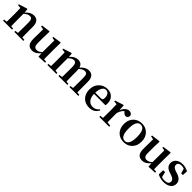

<svg xmlns="http://www.w3.org/2000/svg" viewBox="533 -2335 4135 4135"><g transform="rotate(45 2600.5 -267.5)"><path d="M655 -31V0H381V-31L451 -40Q454 -124 454 -235V-363Q454 -427 435 -454Q416 -480 375 -480Q315 -480 244 -415V-235Q244 -153 246 -39L311 -31V0H37V-31L110 -40Q112 -154 112 -235V-307Q112 -392 108 -456L29 -464V-489L221 -550L235 -541L242 -450Q329 -551 432 -551Q585 -551 585 -357V-235Q585 -153 587 -39Z M1318 -30V0L1126 11L1119 -89Q1036 16 930 16Q773 16 776 -187L780 -477L705 -491V-519L903 -545L914 -534L908 -374V-180Q908 -63 994 -63Q1059 -63 1118 -122L1120 -478L1049 -491V-517L1242 -545L1253 -534L1250 -374V-37Z M2330 -31V0H2060V-31L2129 -40Q2131 -154 2131 -235V-357Q2131 -425 2112 -453Q2094 -479 2053 -479Q1990 -479 1923 -413Q1927 -390 1927 -357V-235Q1927 -125 1930 -39L1995 -31V0H1724V-31L1796 -40Q1798 -154 1798 -235V-356Q1798 -479 1720 -479Q1663 -479 1594 -412V-235Q1594 -153 1596 -39L1661 -31V0H1387V-31L1460 -40Q1462 -154 1462 -235V-307Q1462 -409 1458 -456L1379 -464V-489L1571 -550L1585 -541L1592 -451Q1679 -551 1777 -551Q1887 -551 1916 -447Q2004 -551 2106 -551Q2260 -551 2260 -355V-235Q2260 -153 2262 -39Z M2709 -307Q2742 -307 2755 -325Q2766 -341 2766 -381Q2766 -441 2737 -478Q2708 -514 2662 -514Q2611 -514 2579 -465Q2542 -411 2538 -307ZM2538 -270Q2541 -160 2592 -103Q2638 -50 2715 -50Q2808 -50 2865 -127L2885 -113Q2822 16 2670 16Q2549 16 2476 -58Q2399 -135 2399 -268Q2399 -397 2483 -477Q2560 -551 2671 -551Q2772 -551 2832 -489Q2891 -428 2891 -332Q2891 -294 2884 -270Z M3175 -402Q3198 -472 3244 -513Q3287 -551 3334 -551Q3408 -551 3424 -487Q3419 -411 3355 -411Q3317 -411 3276 -459L3265 -471Q3205 -424 3175 -324V-235Q3175 -157 3177 -43L3269 -31V0H2968V-31L3041 -40Q3043 -154 3043 -235V-307Q3043 -392 3039 -456L2960 -464V-489L3152 -550L3166 -541Z M3528 -59Q3451 -137 3451 -269Q3451 -399 3531 -477Q3607 -551 3721 -551Q3835 -551 3910 -478Q3991 -399 3991 -269Q3991 -137 3913 -59Q3839 16 3721 16Q3602 16 3528 -59ZM3850 -268Q3850 -514 3721 -514Q3592 -514 3592 -268Q3592 -21 3721 -21Q3850 -21 3850 -268Z M4668 -30V0L4476 11L4469 -89Q4386 16 4280 16Q4123 16 4126 -187L4130 -477L4055 -491V-519L4253 -545L4264 -534L4258 -374V-180Q4258 -63 4344 -63Q4409 -63 4468 -122L4470 -478L4399 -491V-517L4592 -545L4603 -534L4600 -374V-37Z M5016 -321Q5164 -272 5164 -156Q5164 -78 5105 -32Q5043 16 4935 16Q4837 16 4750 -30L4754 -160H4812L4840 -39Q4878 -23 4927 -23Q5049 -23 5049 -109Q5049 -173 4948 -207L4893 -225Q4754 -269 4754 -381Q4754 -456 4809 -502Q4866 -551 4966 -551Q5049 -551 5134 -506L5127 -386H5076L5045 -494Q5009 -512 4969 -512Q4865 -512 4865 -431Q4865 -369 4964 -337Z"/></g></svg>

Font: Source Han Serif JP
Style: Bold
Weight: 700
Designer: Ryoko NISHIZUKA  (kana & ideographs); Frank Grießhammer (Latin, Greek & Cyrillic); Wenlong ZHANG  (bopomofo); Sandoll Co
Foundry: Adobe Systems Incorporated
Version: Version 1.000;PS 1;hotconv 16.6.53;makeotf.lib2.5.65590